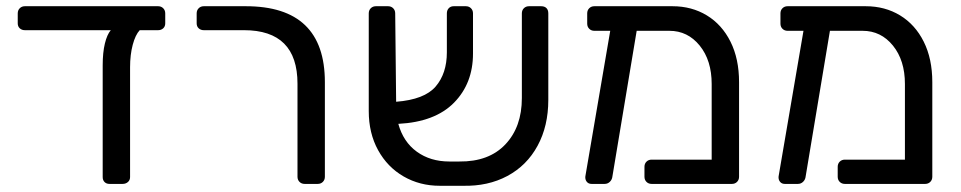

<svg xmlns="http://www.w3.org/2000/svg" viewBox="-20 -591 3088 617"><path d="M511 -548V-516Q511 -506 504.5 -500Q498 -494 488 -494H429Q415 -479 406.5 -447Q398 -415 398 -375V-22Q398 -12 391 -6Q384 0 374 0H332Q322 0 316 -6Q310 -12 310 -22V-381Q310 -422 317 -451Q324 -480 336 -494H60Q50 -494 43.5 -500Q37 -506 37 -516V-548Q37 -558 43.5 -564.5Q50 -571 60 -571H488Q498 -571 504.5 -564.5Q511 -558 511 -548Z M936 -23V-322Q936 -494 764 -494H635Q625 -494 618.5 -500Q612 -506 612 -516V-548Q612 -558 618.5 -564.5Q625 -571 635 -571H770Q1024 -571 1024 -327V-23Q1024 -13 1017.5 -6.5Q1011 0 1001 0H959Q949 0 942.5 -6.5Q936 -13 936 -23Z M1742 -548V-270Q1742 -186 1707.5 -122.5Q1673 -59 1610.5 -25.5Q1548 8 1467 6H1393Q1329 6 1277 -24Q1225 -54 1195 -108.5Q1165 -163 1165 -234V-548Q1165 -558 1171.5 -564.5Q1178 -571 1188 -571H1227Q1237 -571 1243.5 -564.5Q1250 -558 1250 -548L1253 -264Q1344 -271 1380 -313Q1416 -355 1416 -423V-548Q1416 -558 1422 -564.5Q1428 -571 1438 -571H1477Q1487 -571 1493.5 -564.5Q1500 -558 1500 -548V-419Q1500 -323 1439 -261Q1378 -199 1260 -193Q1276 -135 1319.5 -103.5Q1363 -72 1424 -72H1456Q1551 -71 1604 -127Q1657 -183 1657 -276V-548Q1657 -558 1663.5 -564.5Q1670 -571 1680 -571H1719Q1730 -571 1736 -565Q1742 -559 1742 -548Z M2355 -327V-23Q2355 -13 2348.5 -6.5Q2342 0 2332 0H2074Q2064 0 2057.5 -6.5Q2051 -13 2051 -23V-55Q2051 -65 2057.5 -71.5Q2064 -78 2074 -78H2267V-321Q2267 -397 2228.5 -444.5Q2190 -492 2131 -492H2026L1948 -24Q1947 -14 1940 -7Q1933 0 1923 0H1881Q1871 0 1865.5 -7Q1860 -14 1861 -24L1941 -492H1890Q1880 -492 1873.5 -498.5Q1867 -505 1867 -515V-548Q1867 -558 1873.5 -564.5Q1880 -571 1890 -571H2141Q2203 -571 2251.5 -541.5Q2300 -512 2327.5 -457Q2355 -402 2355 -327Z M2976 -327V-23Q2976 -13 2969.5 -6.5Q2963 0 2953 0H2695Q2685 0 2678.5 -6.5Q2672 -13 2672 -23V-55Q2672 -65 2678.5 -71.5Q2685 -78 2695 -78H2888V-321Q2888 -397 2849.5 -444.5Q2811 -492 2752 -492H2647L2569 -24Q2568 -14 2561 -7Q2554 0 2544 0H2502Q2492 0 2486.5 -7Q2481 -14 2482 -24L2562 -492H2511Q2501 -492 2494.5 -498.5Q2488 -505 2488 -515V-548Q2488 -558 2494.5 -564.5Q2501 -571 2511 -571H2762Q2824 -571 2872.5 -541.5Q2921 -512 2948.5 -457Q2976 -402 2976 -327Z"/></svg>

Font: Hezaedrus
Style: Regular
Weight: 400
Designer: Hubert & Fischer
Foundry: Hubert & Fischer
Version: Version 1.10;September 3, 2019;FontCreator 11.5.0.2425 64-bi